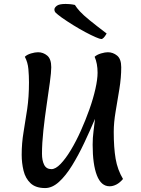

<svg xmlns="http://www.w3.org/2000/svg" viewBox="-20 -938 717 974"><path d="M209 16Q161 16 135 -8.5Q109 -33 99.5 -72Q90 -111 90 -153Q90 -212 99.5 -268Q109 -324 118 -385Q127 -446 127 -521Q127 -553 124 -587.5Q121 -622 106 -650Q117 -661 137.5 -667Q158 -673 173 -673Q199 -673 219.5 -656Q240 -639 240 -597Q240 -572 233 -520.5Q226 -469 216.5 -405Q207 -341 200 -276Q193 -211 193 -158Q193 -124 204 -102Q215 -80 241 -80Q262 -80 287.5 -106.5Q313 -133 339.5 -177Q366 -221 390 -274.5Q414 -328 433.5 -383Q453 -438 464 -487Q475 -536 475 -569Q475 -616 460 -650Q472 -661 492.5 -667Q513 -673 527 -673Q553 -673 574 -656Q595 -639 595 -597Q595 -544 585.5 -486Q576 -428 566.5 -372Q557 -316 557 -269Q557 -189 566.5 -133Q576 -77 604 -30Q588 -11 570.5 -2Q553 7 536 7Q493 7 471.5 -48.5Q450 -104 450 -204Q450 -239 454.5 -273Q459 -307 462 -335Q436 -274 407 -212.5Q378 -151 346 -99Q314 -47 279.5 -15.5Q245 16 209 16ZM494 -740Q487 -740 465 -749.5Q443 -759 413 -775Q383 -791 351.5 -810.5Q320 -830 293 -849Q270 -866 263 -873Q256 -880 256 -890Q256 -899 268 -908.5Q280 -918 313 -918Q323 -918 334.5 -917Q346 -916 360 -913Q369 -898 385.5 -880Q402 -862 434.5 -835.5Q467 -809 521 -768Q505 -740 494 -740Z"/></svg>

Font: Paprika
Style: Regular
Weight: 400
Designer: Eduardo Rodriguez Tunni
Foundry: Eduardo Rodriguez Tunni
Version: Version 1.010; ttfautohint (v1.8.3)